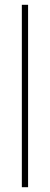

<svg xmlns="http://www.w3.org/2000/svg" viewBox="-20 -780 207 800"><path d="M97 0H71V-760H97Z"/></svg>

Font: Noto Sans Lao Looped ExtraCondensed Thin
Style: Regular
Weight: 100
Width: 2
Designer: Mark Frömberg, Ben Mitchell
Foundry: The Fontpad Ltd
Version: Version 1.002; ttfautohint (v1.8.4.7-5d5b)